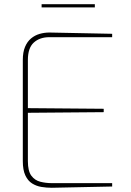

<svg xmlns="http://www.w3.org/2000/svg" viewBox="-20 -886 619 909"><path d="M225 3Q200 3 176 -1Q152 -5 132 -17.5Q112 -30 100 -55.5Q88 -81 88 -123V-602Q88 -639 98.5 -664Q109 -689 127 -704Q145 -719 167.5 -725.5Q190 -732 214 -732Q264 -731 313.5 -730Q363 -729 412.5 -728Q462 -727 511 -726V-710H214Q168 -710 140 -684.5Q112 -659 112 -602V-374L471 -371V-355L112 -352V-123Q112 -76 128.5 -54Q145 -32 171 -25.5Q197 -19 224 -19H511V-3Q464 -2 416 -1Q368 0 320.5 1Q273 2 225 3ZM177 -851V-866H429V-851Z"/></svg>

Font: Exo Thin Thin
Style: Regular
Weight: 250
Version: Version 2.000